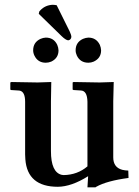

<svg xmlns="http://www.w3.org/2000/svg" viewBox="-20 -785 590 817"><path d="M221.2 -762.7 276.4 -651.4Q283.2 -637.2 283.7 -627.9Q282.2 -615.2 270 -613.3Q259.3 -614.7 242.2 -631.3L145 -726.1L147 -735.8Q166.5 -760.3 197.8 -764.2Q202.1 -764.6 205.1 -764.6Q214.4 -764.2 221.2 -762.7ZM301.8 -570.8Q301.8 -605 333 -619.6Q344.7 -624.5 356 -625Q389.6 -625 404.8 -594.2Q409.7 -582.5 410.2 -570.8Q410.2 -537.6 378.9 -522.9Q367.7 -518.1 356 -518.1Q321.8 -518.1 307.1 -548.3Q301.8 -559.6 301.8 -570.8ZM121.1 -570.8Q121.1 -605 152.3 -619.6Q163.6 -624.5 174.8 -625Q209 -625 223.6 -594.2Q228.5 -582.5 229 -570.8Q229 -537.6 198.2 -522.9Q186.5 -518.1 174.8 -518.1Q141.1 -518.1 126.5 -548.3Q121.1 -559.6 121.1 -570.8ZM461.9 -115.2Q461.9 -72.8 500 -62.5Q511.7 -59.6 525.9 -59.1L526.9 -27.8Q434.6 -15.6 389.6 9.8Q387.2 11.2 386.2 12.2H352.1L355 -35.2Q284.2 9.3 226.1 9.8Q96.7 9.8 87.9 -106.9Q86.9 -117.7 86.9 -127.9V-352.1Q86.9 -395 63.5 -399.4Q60.5 -399.9 58.1 -399.9L26.9 -401.9L23.9 -403.8V-434.1L28.8 -436Q29.8 -436 140.1 -434.1L198.2 -436Q198.2 -434.6 196.8 -354V-142.1Q196.8 -51.8 242.7 -41Q247.6 -40 251 -40Q309.6 -41 352.1 -77.1V-352.1Q351.1 -398.9 324.2 -399.9L293 -401.9L289.1 -403.8V-434.1L293 -436Q293.9 -436 403.8 -434.1L463.9 -436Q463.9 -434.6 461.9 -354Z"/></svg>

Font: Linux Libertine O
Style: Semibold
Weight: 700
Designer: Philipp H. Poll
Foundry: Philipp H. Poll
Version: Version 5.0.0